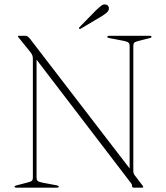

<svg xmlns="http://www.w3.org/2000/svg" viewBox="-20 -865 766 885"><path d="M251 -5Q251 0 242 0H56Q47 0 47 -5Q47 -8.5 56 -10.5L106 -23.5Q122 -27.5 126.8 -31.8Q131.5 -36 131.5 -47V-593.5Q131.5 -604 128.5 -611.5Q125.5 -619 113 -633.5L67 -690.5Q62.5 -696 62.5 -697.5Q62.5 -700 68 -700H98.5Q108 -700 119.5 -684.5L577.5 -88.5V-653Q577.5 -664 572.2 -668.5Q567 -673 551 -676.5L483.5 -689.5Q474.5 -691.5 474.5 -695Q474.5 -700 483.5 -700H669.5Q678.5 -700 678.5 -695Q678.5 -691.5 670 -689.5L619.5 -676.5Q604 -673 599.2 -668.5Q594.5 -664 594.5 -653V-78Q594.5 -70 596.5 -65Q598.5 -60 602.5 -55L633.5 -14.5Q640.5 -5.5 640.5 -3Q640.5 0 633 0H598Q588.5 0 588.5 -7.5Q588.5 -12.5 587 -16Q585.5 -19.5 578 -28.5L148.5 -590V-47Q148.5 -36 153.2 -31.5Q158 -27 173.5 -23.5L242.5 -10.5Q251 -8.5 251 -5ZM422 -817Q437 -831 447 -838.8Q457 -846.5 467.5 -844Q476.5 -842 480 -835.2Q483.5 -828.5 481.5 -821.5Q479 -812.5 470 -805.2Q461 -798 448.5 -790L352.5 -733Q348 -729.5 345 -733Q342 -735.5 347 -740.5Z"/></svg>

Font: Fraunces 72pt S000 Thin
Style: Regular
Weight: 100
Version: Version 1.000; ttfautohint (v1.8.3)